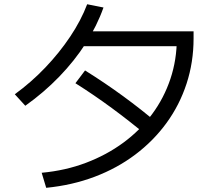

<svg xmlns="http://www.w3.org/2000/svg" viewBox="-20 -839 1040 903"><path d="M176 -26.4Q287.7 -36.7 384.5 -73.4Q481.3 -110 560.1 -168Q639 -226 695.1 -301.9Q751.3 -377.7 781.4 -467.8Q811.6 -558 811.6 -658.3L845 -621.6H350V-691.7H890.4V-658.3Q890.4 -546.3 857.5 -445.8Q824.7 -345.3 763.4 -261Q702 -176.7 616.5 -112.2Q531 -47.7 425.2 -7.7Q319.4 32.3 197.3 44.3ZM49.6 -395.7Q127 -452 193.1 -521.3Q259.3 -590.7 310.3 -667Q361.3 -743.3 390 -819L466.7 -803.7Q436.4 -717.7 383.5 -635.3Q330.7 -553 258.7 -478.5Q186.7 -404 99 -341.6ZM676.3 -197Q591.3 -268 506.6 -330.3Q422 -392.6 334.7 -447.6L380 -507.7Q474 -449 559.7 -386.3Q645.4 -323.7 723.7 -257Z"/></svg>

Font: M PLUS 1 Thin
Style: Regular
Weight: 100
Designer: Coji Morishita
Foundry: UNDERFOREST DESIGN
Version: Version 1.001